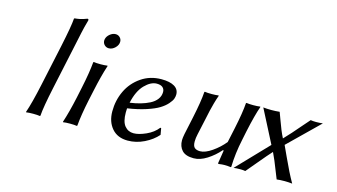

<svg xmlns="http://www.w3.org/2000/svg" viewBox="-81 -977 2222 1266"><g transform="rotate(15 1030.0 -344.0)"><path d="M202.1 -201.2 262.2 -481Q292.5 -624 295.9 -674.8L298.8 -678.2Q316.9 -679.7 332.5 -682.9Q348.1 -686 356.4 -689Q364.7 -691.9 382.8 -698.2Q390.1 -698.2 390.1 -690.9V-688Q383.3 -666 377 -639.9Q370.6 -613.8 366.7 -595.2Q362.8 -576.7 356.2 -545.9Q349.6 -515.1 346.2 -499L282.2 -200.2Q252 -59.6 248 0L245.1 2.9Q227.1 0 199.2 0Q168.9 0 150.9 2.9L149.9 0Q173.3 -66.9 202.1 -201.2Z M526.9 -597.2Q531.2 -617.2 550 -632.6Q568.8 -647.9 588.9 -647.9Q606 -647.9 617.9 -636Q629.9 -624 629.9 -606.9Q629.9 -584 610.4 -564.9Q590.8 -545.9 567.9 -545.9Q550.3 -545.9 538.1 -558.1Q525.9 -570.3 525.9 -587.9Q525.9 -594.2 526.9 -597.2ZM449.2 -180.2 463.9 -250Q486.3 -355 493.2 -430.2L496.1 -433.1Q513.2 -430.2 542 -430.2Q570.3 -430.2 589.8 -433.1L590.8 -430.2Q566.9 -358.4 543.9 -250L528.8 -180.2Q506.3 -73.7 500 0L497.1 2.9Q479 0 451.2 0Q420.9 0 402.8 2.9L401.9 0Q426.3 -73.7 449.2 -180.2Z M787.1 -194.8Q786.1 -188 786.1 -166Q786.1 -103.5 809.6 -75.2Q833 -46.9 870.1 -46.9Q905.3 -46.9 954.3 -68.8Q1003.4 -90.8 1032.2 -127.9L1038.1 -127L1045.9 -83Q1011.7 -43.5 957.3 -16.8Q902.8 9.8 845.2 9.8Q775.4 9.8 736.8 -35.4Q698.2 -80.6 698.2 -150.9Q698.2 -226.1 729 -291Q759.8 -356 820.1 -397.5Q880.4 -439 958 -439Q1015.1 -439 1046.1 -420.4Q1077.1 -401.9 1077.1 -366.2Q1077.1 -352.1 1071.8 -336.9Q1066.4 -321.8 1047.6 -300.3Q1028.8 -278.8 998.8 -260.3Q968.8 -241.7 913.8 -223.6Q858.9 -205.6 787.1 -194.8ZM988.8 -359.9Q988.8 -379.4 975.6 -391.1Q962.4 -402.8 935.1 -402.8Q894.5 -402.8 853.3 -360.4Q812 -317.9 793.9 -234.9Q832 -240.2 865 -249.5Q897.9 -258.8 926.8 -273.4Q955.6 -288.1 972.2 -310.3Q988.8 -332.5 988.8 -359.9Z M1470.7 -92.8 1468.8 -91.8Q1432.1 -49.3 1385.5 -19.8Q1338.9 9.8 1295.4 9.8Q1240.7 9.8 1216.1 -16.6Q1191.4 -43 1191.4 -85.9Q1191.4 -101.1 1196.8 -128.9L1222.7 -250Q1247.1 -365.2 1251.5 -430.2L1254.4 -433.1Q1271 -430.2 1300.8 -430.2Q1328.6 -430.2 1348.6 -433.1L1349.6 -430.2Q1340.3 -405.3 1331.5 -373.5Q1322.8 -341.8 1318.1 -321.3Q1313.5 -300.8 1302.7 -250L1280.8 -149.9Q1274.4 -122.6 1274.4 -99.1Q1274.4 -67.9 1287.6 -56.9Q1300.8 -45.9 1324.7 -45.9Q1359.4 -45.9 1405.5 -77.9Q1451.7 -109.9 1485.8 -151.9L1506.8 -250Q1531.2 -365.2 1535.6 -430.2L1538.6 -433.1Q1555.2 -430.2 1584.5 -430.2Q1612.8 -430.2 1632.8 -433.1L1633.8 -430.2Q1611.8 -369.1 1586.4 -250L1574.7 -192.9Q1552.7 -90.8 1550.8 0L1547.4 2.9Q1527.8 0 1503.4 0Q1488.8 0 1468.8 2.9Q1460.4 2.9 1460.4 1V0L1474.6 -89.8Z M1769 -208 1653.3 -433.1Q1675.8 -430.2 1710 -430.2Q1737.8 -430.2 1765.1 -433.1Q1771.5 -416.5 1784.2 -381.6Q1796.9 -346.7 1807.6 -320.3Q1818.4 -293.9 1831.1 -269Q1855 -293.5 1878.7 -320.3Q1902.3 -347.2 1931.6 -381.1Q1960.9 -415 1977.1 -433.1Q1991.7 -430.2 2014.2 -430.2Q2038.6 -430.2 2060.1 -433.1L1853 -231Q1861.8 -212.4 1886.2 -158.9Q1910.6 -105.5 1929 -68.8Q1947.3 -32.2 1967.3 2.9Q1944.8 0 1912.1 0Q1882.3 0 1861.3 2.9Q1853 -16.6 1839.8 -50.8Q1826.7 -85 1814.9 -113Q1803.2 -141.1 1791 -166Q1761.7 -134.3 1713.1 -75.7Q1664.6 -17.1 1647 2.9Q1632.3 0 1614.3 0Q1581.5 0 1566.9 2.9Z"/></g></svg>

Font: Linear Smooth
Style: Italic
Weight: 400
Designer: Philipp H. Poll, Flanker
Foundry: Philipp H. Poll, reworked by Flanker
Version: Version 1.061 | FøM Fix